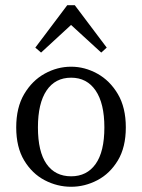

<svg xmlns="http://www.w3.org/2000/svg" viewBox="-20 -703 544 734"><path d="M252 11Q199 11 151 -14Q103 -39 72.5 -89.5Q42 -140 42 -216Q42 -292 72.5 -343.5Q103 -395 151 -421.5Q199 -448 252 -448Q304 -448 352 -421.5Q400 -395 430.5 -343.5Q461 -292 461 -216Q461 -140 430.5 -89.5Q400 -39 352 -14Q304 11 252 11ZM252 -29Q312 -29 345.5 -76Q379 -123 379 -216Q379 -308 345.5 -357Q312 -406 252 -406Q191 -406 158 -357Q125 -308 125 -216Q125 -123 158 -76Q191 -29 252 -29ZM367 -502 213 -643H290L137 -502L115 -521L237 -683H266L388 -521Z"/></svg>

Font: Lisu Bosa ExtraLight
Style: Regular
Weight: 200
Designer: David Morse, Annie Olsen, Victor Gaultney, Frank Grießhammer (Latin)
Foundry: SIL International
Version: Version 2.000